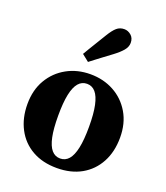

<svg xmlns="http://www.w3.org/2000/svg" viewBox="-144 -874 853 989"><g transform="rotate(20 282.5 -380.0)"><path d="M282.5 15.1Q204.7 15.1 147.6 -17.3Q90.5 -49.8 59.6 -108.5Q28.7 -167.2 28.7 -243.5Q28.7 -320.8 62.4 -378Q96.1 -435.2 153.6 -466.9Q211 -498.6 282.5 -498.6Q353.9 -498.6 411.4 -467.3Q468.9 -436 502.7 -378.7Q536.6 -321.5 536.6 -243.5Q536.6 -165.7 505.2 -107.4Q473.8 -49.1 417.1 -17Q360.3 15.1 282.5 15.1ZM282.5 -37Q310.6 -37 329.3 -58.5Q348 -80.1 357.6 -125.1Q367.2 -170.1 367.2 -241.4Q367.2 -312.9 357.6 -357.8Q348 -402.8 329.3 -424.5Q310.6 -446.2 282.5 -446.2Q254.4 -446.2 235.7 -424.5Q217 -402.8 207.5 -357.8Q198.1 -312.9 198.1 -241.4Q198.1 -170.1 207.5 -125.1Q217 -80.1 235.7 -58.5Q254.4 -37 282.5 -37ZM209.6 -583.8Q218.7 -599.3 228.6 -615.9Q238.5 -632.5 252.8 -655.7Q267.1 -678.8 288 -713.5Q308.4 -747.1 325.4 -761.7Q342.5 -776.4 366.8 -776.4Q387.2 -776.4 404.1 -761.7Q421.1 -747.1 421.1 -720.7Q421.1 -698.7 404.3 -678.7Q387.5 -658.8 358 -636.7Q328.8 -615.1 309.2 -600.3Q289.5 -585.5 275.2 -574.6Q260.9 -563.7 247.7 -553.5Z"/></g></svg>

Font: Source Serif 4 Variable
Style: Regular
Weight: 400
Designer: Frank Grießhammer
Foundry: Adobe
Version: Version 4.005;hotconv 1.1.0;makeotfexe 2.6.0